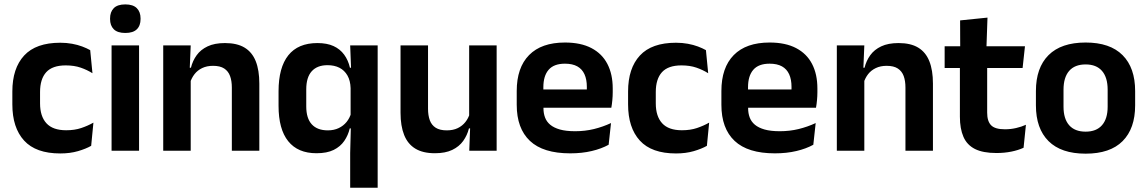

<svg xmlns="http://www.w3.org/2000/svg" viewBox="-20 -702 5343 894"><path d="M260.5 12.5Q147 12.5 92.2 -47.5Q37.5 -107.5 37.5 -216V-276Q37.5 -384 92.5 -443.5Q147.5 -503 260.5 -503Q290 -503 315.8 -498.2Q341.5 -493.5 362.8 -485.5Q384 -477.5 400 -468.5L410.5 -361Q386 -376.5 355.8 -387Q325.5 -397.5 286 -397.5Q224 -397.5 195.2 -365.8Q166.5 -334 166.5 -273.5V-220.5Q166.5 -160.5 196.2 -128Q226 -95.5 288 -95.5Q327.5 -95.5 358 -105.8Q388.5 -116 415 -131L404.5 -23Q380 -9 343 1.8Q306 12.5 260.5 12.5Z M627.5 0H499.5V-490.5H627.5ZM563.5 -548.5Q527 -548.5 509.8 -565.8Q492.5 -583 492.5 -613.5V-616Q492.5 -646.5 509.8 -664Q527 -681.5 563.5 -681.5Q599.5 -681.5 617 -664Q634.5 -646.5 634.5 -616V-613.5Q634.5 -582.5 617 -565.5Q599.5 -548.5 563.5 -548.5Z M1187.5 0H1059.5V-294.5Q1059.5 -325.5 1051.2 -348Q1043 -370.5 1024 -383Q1005 -395.5 972 -395.5Q943 -395.5 921.2 -385Q899.5 -374.5 885.8 -356.8Q872 -339 865 -316.5L845 -386.5H869Q877 -419 895.8 -445Q914.5 -471 946.8 -486.2Q979 -501.5 1027.5 -501.5Q1084 -501.5 1119 -480.2Q1154 -459 1170.8 -417Q1187.5 -375 1187.5 -313ZM868 0H740V-490.5H868L863 -371L868 -360.5Z M1453.5 11.5Q1367 11.5 1322 -44.5Q1277 -100.5 1277 -209.5V-277Q1277 -387.5 1322.5 -444.5Q1368 -501.5 1458 -501.5Q1502.5 -501.5 1533 -487.5Q1563.5 -473.5 1582.5 -447.5Q1601.5 -421.5 1609.5 -386.5H1646.5L1612.5 -291.5Q1611.5 -326.5 1597.8 -350.5Q1584 -374.5 1560.5 -386.5Q1537 -398.5 1505 -398.5Q1457 -398.5 1431.5 -370.2Q1406 -342 1406 -286V-206.5Q1406 -151 1431.8 -123Q1457.5 -95 1506.5 -95Q1535 -95 1557 -105.5Q1579 -116 1593.8 -134.2Q1608.5 -152.5 1615 -175.5L1644.5 -104H1608.5Q1601 -72 1583 -45.8Q1565 -19.5 1533.8 -4Q1502.5 11.5 1453.5 11.5ZM1738.5 172H1610.5V10.5L1614 -125.5L1612.5 -146.5V-347L1615 -373.5L1610.5 -490.5H1738.5Z M1845 -490.5H1973V-195.5Q1973 -165 1981.2 -142.2Q1989.5 -119.5 2008.8 -107.2Q2028 -95 2060.5 -95Q2090 -95 2111.5 -105.5Q2133 -116 2147 -133.8Q2161 -151.5 2167.5 -173.5L2187.5 -104H2163.5Q2155.5 -72 2136.8 -45.8Q2118 -19.5 2085.8 -4Q2053.5 11.5 2005 11.5Q1949 11.5 1913.8 -10Q1878.5 -31.5 1861.8 -73.5Q1845 -115.5 1845 -177ZM2164.5 -490.5H2292.5V0H2165L2169.5 -119L2164.5 -129.5Z M2635 12Q2509 12 2447.5 -46Q2386 -104 2386 -214V-278Q2386 -387 2443.5 -445.5Q2501 -504 2610.5 -504Q2684.5 -504 2734 -478Q2783.5 -452 2808.2 -404.2Q2833 -356.5 2833 -290V-272.5Q2833 -254.5 2831.2 -235.8Q2829.5 -217 2826.5 -200.5H2710.5Q2712 -228 2712.2 -252.8Q2712.5 -277.5 2712.5 -297.5Q2712.5 -332 2701.5 -356.2Q2690.5 -380.5 2668 -393Q2645.5 -405.5 2610.5 -405.5Q2559 -405.5 2534.5 -377Q2510 -348.5 2510 -296V-250.5L2510.5 -236V-197.5Q2510.5 -174.5 2517.8 -155Q2525 -135.5 2542 -121.2Q2559 -107 2587.2 -99Q2615.5 -91 2658 -91Q2704 -91 2745.8 -101.2Q2787.5 -111.5 2825 -129L2814 -28Q2780.5 -9.5 2735.2 1.2Q2690 12 2635 12ZM2800.5 -200.5H2454V-285.5H2800.5Z M3127.5 12.5Q3014 12.5 2959.2 -47.5Q2904.5 -107.5 2904.5 -216V-276Q2904.5 -384 2959.5 -443.5Q3014.5 -503 3127.5 -503Q3157 -503 3182.8 -498.2Q3208.5 -493.5 3229.8 -485.5Q3251 -477.5 3267 -468.5L3277.5 -361Q3253 -376.5 3222.8 -387Q3192.5 -397.5 3153 -397.5Q3091 -397.5 3062.2 -365.8Q3033.5 -334 3033.5 -273.5V-220.5Q3033.5 -160.5 3063.2 -128Q3093 -95.5 3155 -95.5Q3194.5 -95.5 3225 -105.8Q3255.5 -116 3282 -131L3271.5 -23Q3247 -9 3210 1.8Q3173 12.5 3127.5 12.5Z M3588 12Q3462 12 3400.5 -46Q3339 -104 3339 -214V-278Q3339 -387 3396.5 -445.5Q3454 -504 3563.5 -504Q3637.5 -504 3687 -478Q3736.5 -452 3761.2 -404.2Q3786 -356.5 3786 -290V-272.5Q3786 -254.5 3784.2 -235.8Q3782.5 -217 3779.5 -200.5H3663.5Q3665 -228 3665.2 -252.8Q3665.5 -277.5 3665.5 -297.5Q3665.5 -332 3654.5 -356.2Q3643.5 -380.5 3621 -393Q3598.5 -405.5 3563.5 -405.5Q3512 -405.5 3487.5 -377Q3463 -348.5 3463 -296V-250.5L3463.5 -236V-197.5Q3463.5 -174.5 3470.8 -155Q3478 -135.5 3495 -121.2Q3512 -107 3540.2 -99Q3568.5 -91 3611 -91Q3657 -91 3698.8 -101.2Q3740.5 -111.5 3778 -129L3767 -28Q3733.5 -9.5 3688.2 1.2Q3643 12 3588 12ZM3753.5 -200.5H3407V-285.5H3753.5Z M4324 0H4196V-294.5Q4196 -325.5 4187.8 -348Q4179.5 -370.5 4160.5 -383Q4141.5 -395.5 4108.5 -395.5Q4079.5 -395.5 4057.8 -385Q4036 -374.5 4022.2 -356.8Q4008.5 -339 4001.5 -316.5L3981.5 -386.5H4005.5Q4013.5 -419 4032.2 -445Q4051 -471 4083.2 -486.2Q4115.5 -501.5 4164 -501.5Q4220.5 -501.5 4255.5 -480.2Q4290.5 -459 4307.2 -417Q4324 -375 4324 -313ZM4004.5 0H3876.5V-490.5H4004.5L3999.5 -371L4004.5 -360.5Z M4619.5 10.5Q4557 10.5 4519.8 -8.2Q4482.5 -27 4466 -65Q4449.5 -103 4449.5 -158.5V-444.5H4576.5V-177.5Q4576.5 -137.5 4594.8 -118.8Q4613 -100 4659 -100Q4686 -100 4711 -105.8Q4736 -111.5 4757 -121L4746 -14Q4721 -2.5 4688.8 4Q4656.5 10.5 4619.5 10.5ZM4741.5 -385.5H4378.5V-486.5H4752.5ZM4573 -477H4451L4450.5 -607L4578 -620Z M5035 13.5Q4921 13.5 4862.2 -45Q4803.5 -103.5 4803.5 -211.5V-278Q4803.5 -386.5 4862.2 -445.2Q4921 -504 5035 -504Q5148.5 -504 5207 -445.2Q5265.5 -386.5 5265.5 -278V-211.5Q5265.5 -103.5 5207.2 -45Q5149 13.5 5035 13.5ZM5035 -89Q5085 -89 5111.2 -119Q5137.5 -149 5137.5 -205V-284.5Q5137.5 -341.5 5111.2 -371.8Q5085 -402 5035 -402Q4984.5 -402 4958.2 -371.8Q4932 -341.5 4932 -284.5V-205Q4932 -149 4958.2 -119Q4984.5 -89 5035 -89Z"/></svg>

Font: Anek Devanagari SemiBold
Style: Regular
Weight: 600
Designer: Kailash Malviya (Devanagari) & Yesha Goshar (Latin)
Foundry: Ek Type
Version: Version 1.003